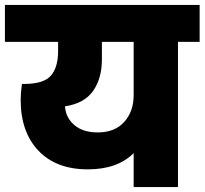

<svg xmlns="http://www.w3.org/2000/svg" viewBox="-34 -760 831 780"><path d="M777 -590H689V0H509V-138Q443 -72 323 -72Q194 -72 122 -148Q50 -224 50 -354Q50 -382 55 -419H64Q144 -419 173 -453Q202 -487 202 -552V-590H-14V-740H777ZM509 -590H380V-519Q380 -442 344.5 -391Q309 -340 230 -328Q233 -282 268 -252Q303 -222 363 -222Q432 -222 470.5 -264.5Q509 -307 509 -374Z"/></svg>

Font: DVN-Poppins ExtBd
Style: Regular
Weight: 800
Designer: Ninad Kale (Devanagari), Jonny Pinhorn (Latin)
Foundry: Indian Type Foundry
Version: 4.004